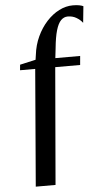

<svg xmlns="http://www.w3.org/2000/svg" viewBox="-64 -864 610 1079"><g transform="rotate(-5 241.0 -324.5)"><path d="M93 174 147.5 -485.5H62L65 -516.5L154 -536.5L158 -563.5Q164.5 -619 186.5 -666.2Q208.5 -713.5 240.8 -748.8Q273 -784 311.2 -803.5Q349.5 -823 389 -823Q410.5 -823 425.5 -820Q440.5 -817 448 -813L438.5 -720Q425.5 -737.5 404 -750.2Q382.5 -763 355 -763Q333 -763 316.5 -746Q300 -729 289 -691.5Q278 -654 272 -592.5L265.5 -536H405.5L401 -485.5H260.5L204.5 174Z"/></g></svg>

Font: Merriweather 96pt SemiBold
Style: Regular
Weight: 600
Version: Version 2.100